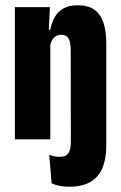

<svg xmlns="http://www.w3.org/2000/svg" viewBox="-20 -529 458 729"><path d="M249 -27.5 248.5 -338Q248.5 -357.5 245.2 -370.5Q242 -383.5 234 -390.2Q226 -397 212 -397Q200.5 -397 191.8 -391.5Q183 -386 177.8 -376.8Q172.5 -367.5 170 -355L142.5 -415.5H170.5Q176 -441.5 187.2 -462.8Q198.5 -484 220 -496.5Q241.5 -509 275.5 -509Q314 -509 337.8 -492.5Q361.5 -476 372.5 -443.5Q383.5 -411 383.5 -362V-27.5ZM36.5 0V-502H169.5L164.5 -398.5L171 -397.5V0ZM241.5 180Q222.5 180 205.5 176.5Q188.5 173 176 167L167 59Q177 62.5 186.5 64.5Q196 66.5 206 66.5Q231.5 66.5 240.2 51.8Q249 37 249 11V-111H383.5V25Q383.5 72.5 369.5 107.5Q355.5 142.5 324.2 161.2Q293 180 241.5 180Z"/></svg>

Font: Anek Latin Condensed
Style: Bold
Weight: 700
Width: 3
Designer: Yesha Goshar
Foundry: Ek Type
Version: Version 1.003